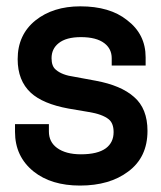

<svg xmlns="http://www.w3.org/2000/svg" viewBox="-20 -554 502 600"><path d="M85 -18.1Q26.9 -64.9 26.9 -142.1V-166H132.8V-143.1Q132.8 -110.4 158.2 -91.8Q185.5 -71.8 232.9 -71.8Q285.2 -71.8 311 -90.8Q335 -108.9 335 -141.1Q335 -168.9 319.8 -181.2Q299.8 -197.3 256.8 -204.1L193.8 -214.8Q113.8 -229.5 76.2 -264.2Q35.2 -302.2 35.2 -369.1Q35.2 -445.3 90.8 -490.2Q146 -534.2 231 -534.2Q323.2 -534.2 377 -491.2Q435.1 -447.3 435.1 -375V-349.1H329.1V-372.1Q329.1 -401.4 306.2 -418.9Q281.2 -438 232.9 -438Q186.5 -438 163.1 -418.9Q141.1 -401.4 141.1 -372.1Q141.1 -346.7 154.8 -335.9Q173.8 -319.3 212.9 -314L278.8 -301.8Q358.4 -287.1 398.9 -251Q440.9 -214.8 440.9 -145Q440.9 -62.5 380.9 -18.1Q322.8 25.9 230 25.9Q140.1 25.9 85 -18.1Z"/></svg>

Font: D-DIN-PRO SemiBold
Style: Bold
Weight: 600
Designer: datto
Foundry: CyberFei
Version: Version 1.000;hotconv 1.0.109;makeotfexe 2.5.65596